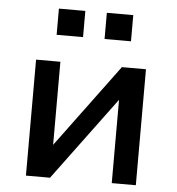

<svg xmlns="http://www.w3.org/2000/svg" viewBox="-52 -770 752 818"><g transform="rotate(5 324.0 -360.5)"><path d="M89 0V-496H193V-134H188L456 -496H559V0H456V-363H461L192 0ZM372 -609V-721H485V-609ZM167 -609V-721H280V-609Z"/></g></svg>

Font: Nunito Sans 8pt SemiBold
Style: Regular
Weight: 600
Version: Version 3.101;gftools[0.9.27]